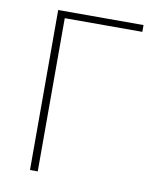

<svg xmlns="http://www.w3.org/2000/svg" viewBox="-77 -720 634 780"><g transform="rotate(10 240.0 -330.0)"><path d="M100 0V-660H452V-632H132V0Z"/></g></svg>

Font: Source Sans Variable
Style: Regular
Weight: 200
Designer: Paul D. Hunt
Foundry: Adobe Systems Incorporated
Version: Version 3.006;hotconv 1.0.111;makeotfexe 2.5.65597